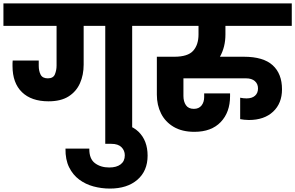

<svg xmlns="http://www.w3.org/2000/svg" viewBox="-37 -760 1722 1120"><path d="M246 -169Q146 -169 91 -222.5Q36 -276 36 -375Q36 -383 36 -391Q36 -399 37 -407H189V-376Q189 -346 200 -324.5Q211 -303 242 -303Q274 -303 283.5 -327Q293 -351 293 -377V-609H-17V-740H832V-609H734V0H577V-609H451V-383Q451 -323 429.5 -274.5Q408 -226 363 -197.5Q318 -169 246 -169Z M604 340Q555 340 508.5 327.5Q462 315 425 287.5Q388 260 366 215.5Q344 171 345 107H484Q483 166 516.5 191.5Q550 217 600 217Q643 217 667 198.5Q691 180 691 146Q691 118 671.5 98.5Q652 79 612 79H577V-43H612Q718 -43 771 8.5Q824 60 824 148Q824 237 764.5 288.5Q705 340 604 340Z M1097 9Q1025 9 976 -20Q927 -49 902.5 -98Q878 -147 878 -208V-429H979Q1059 -429 1090 -464Q1121 -499 1121 -559V-609H798V-740H1665V-609H1278V-559Q1278 -486 1246 -429H1386Q1499 -429 1553.5 -379.5Q1608 -330 1608 -239Q1608 -157 1556 -108.5Q1504 -60 1415 -60Q1402 -60 1388 -61.5Q1374 -63 1364 -65V-190Q1383 -186 1401 -186Q1433 -186 1450.5 -201.5Q1468 -217 1468 -244Q1468 -271 1449.5 -287Q1431 -303 1399 -303H1033V-200Q1033 -168 1047.5 -146.5Q1062 -125 1094 -125Q1123 -125 1138.5 -144.5Q1154 -164 1154 -194V-215H1305Q1305 -210 1305 -205.5Q1305 -201 1305 -199Q1305 -105 1250.5 -48Q1196 9 1097 9Z"/></svg>

Font: Poppins
Style: Bold
Weight: 700
Designer: Ninad Kale (Devanagari), Jonny Pinhorn (Latin)
Version: Version 5.002